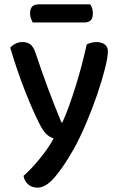

<svg xmlns="http://www.w3.org/2000/svg" viewBox="-20 -671 546 881"><path d="M158 -109Q133 -158 97 -248Q61 -338 27 -452Q36 -463 51 -470.5Q66 -478 83 -478Q105 -478 119 -467.5Q133 -457 142 -431Q169 -350 198 -271.5Q227 -193 262 -109H266Q281 -141 296.5 -184Q312 -227 327 -275Q342 -323 355 -372.5Q368 -422 378 -467Q388 -472 398.5 -475Q409 -478 423 -478Q445 -478 460 -467.5Q475 -457 475 -435Q475 -409 461.5 -355.5Q448 -302 426 -237.5Q404 -173 376 -107Q348 -41 320 10Q270 98 229.5 144Q189 190 153 190Q125 190 108.5 174.5Q92 159 88 136Q104 122 123 102Q142 82 161 59Q180 36 197 11.5Q214 -13 226 -36Q209 -41 193 -55.5Q177 -70 158 -109ZM130 -568Q126 -576 122 -586.5Q118 -597 118 -609Q118 -632 128.5 -641.5Q139 -651 156 -651H394Q406 -634 406 -610Q406 -587 396 -577.5Q386 -568 368 -568Z"/></svg>

Font: Baloo Paaji 2 Medium
Style: Regular
Weight: 500
Designer: Shuchita Grover, Noopur Datye and Ek Type
Foundry: Ek Type
Version: Version 1.640;hotconv 1.0.111;makeotfexe 2.5.65597; ttfautoh